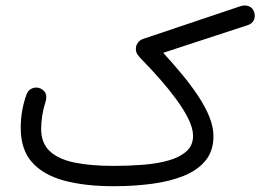

<svg xmlns="http://www.w3.org/2000/svg" viewBox="-20 -640 970 690"><path d="M54.5 -179.6Q54.5 -102.5 95.2 -56.8Q135.9 -11 210.8 9.1Q285.8 29.2 388.2 29.2Q460.5 29.2 525.2 20.7Q590 12.2 640 -7.9Q689.9 -28 718.5 -62.8Q747.1 -97.7 747.1 -150.5Q747.1 -184.3 732.1 -221Q717 -257.8 691.4 -296.2Q665.8 -334.7 633.5 -373.6Q601.3 -412.4 566.5 -450.2L870.1 -549.6Q884.9 -554.2 891.6 -566.5Q898.3 -578.9 893.8 -595Q889.6 -610.8 875.6 -617.1Q861.5 -623.4 843.4 -617.5L495.4 -500.5Q483 -496.7 475.7 -486.7Q468.3 -476.7 468.3 -464.9Q468.3 -452.5 473.7 -444.6Q479.1 -436.8 489.2 -426.3Q521.1 -394 553.6 -357.2Q586 -320.4 613.3 -283.3Q640.7 -246.2 657.2 -212.4Q673.8 -178.6 673.8 -151.8Q673.8 -117.3 649.9 -96.1Q626 -74.8 585.5 -63.3Q544.9 -51.8 493.8 -47.8Q442.7 -43.8 387.7 -43.8Q307.2 -43.8 248.9 -55.6Q190.6 -67.4 159.2 -96.4Q127.9 -125.4 127.9 -177.1Q127.9 -200 131.8 -224.6Q135.7 -249.3 143.2 -272.5Q154.4 -308.2 125.9 -321.8Q112.2 -328.2 97.7 -323.2Q83.2 -318.2 76.6 -303.9Q54.5 -245.5 54.5 -179.6Z"/></svg>

Font: Mikhak VF
Style: Regular
Weight: 100
Designer: Amin Abedi
Version: Version 3.001